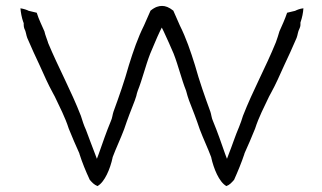

<svg xmlns="http://www.w3.org/2000/svg" viewBox="-20 -636 1087 648"><path d="M49 -608C50 -595 53 -577 59 -560L60 -559V-552C60 -547 61 -543 62 -540C68 -529 68 -518 72 -508C86 -476 100 -444 115 -413C129 -382 142 -352 158 -323L165 -310C181 -276 200 -240 212 -202C224 -172 235 -147 248 -118V-117C258 -86 269 -59 283 -29C291 -20 297 -13 309 -8C333 -21 352 -66 360 -104V-105C372 -137 387 -168 399 -200C410 -233 422 -264 435 -297L440 -312C441 -318 443 -324 445 -330C460 -367 471 -414 487 -455C498 -480 508 -506 520 -531L526 -543L532 -531C544 -506 555 -480 566 -455C582 -414 593 -367 608 -330C610 -324 611 -320 613 -312L618 -297C631 -264 643 -233 654 -200C666 -168 681 -137 693 -105V-104C701 -68 719 -22 744 -8C755 -12 761 -19 770 -29C783 -58 795 -87 805 -117V-118C818 -147 829 -172 841 -202C853 -240 872 -276 888 -310L895 -323C911 -352 924 -382 938 -413C953 -444 967 -476 981 -508C985 -518 985 -529 991 -540C992 -543 994 -547 994 -552V-560C1000 -577 1003 -593 1004 -608C993 -607 983 -603 975 -599H974L949 -593C942 -572 932 -550 923 -530C920 -518 915 -505 911 -493C876 -407 834 -332 800 -245C796 -231 792 -221 787 -208C774 -178 764 -146 752 -116L746 -100L740 -116C727 -153 714 -191 699 -227C694 -237 693 -251 690 -259C671 -311 653 -362 638 -416C623 -464 608 -508 587 -550L565 -600C550 -612 538 -616 527 -616C516 -616 504 -613 488 -600L466 -550C445 -508 430 -464 415 -416C400 -362 382 -311 363 -259C360 -251 359 -237 354 -227C339 -191 326 -153 313 -116L307 -100L301 -116C290 -143 281 -170 270 -198C263 -213 258 -229 253 -245C220 -330 177 -408 142 -492V-493C138 -506 133 -516 130 -530C122 -549 111 -570 104 -593L79 -599H78C70 -603 61 -606 49 -608ZM72 -508V-509ZM212 -202ZM270 -198V-199ZM354 -227V-228ZM435 -297ZM618 -297ZM699 -227V-228ZM841 -202ZM981 -508V-509Z"/></svg>

Font: SolarCharger
Style: 350
Weight: 300
Designer: Mew Too
Foundry: Cannot Into Space Fonts/KineticPlasma Fonts
Version: Version 1.100